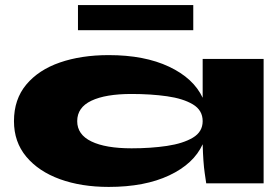

<svg xmlns="http://www.w3.org/2000/svg" viewBox="-20 -722 1103 756"><path d="M408 14Q300 14 216 -16.5Q132 -47 83.5 -105Q35 -163 35 -245Q35 -331 83.5 -389Q132 -447 216 -476Q300 -505 408 -505Q549 -505 645.5 -459.5Q742 -414 778 -337V-490H1018V0H792Q792 0 786 -41Q780 -82 778 -154Q743 -77 646.5 -31.5Q550 14 408 14ZM498 -138Q574 -138 637.5 -147.5Q701 -157 739.5 -180Q778 -203 778 -245Q778 -288 739.5 -311Q701 -334 637.5 -343Q574 -352 498 -352Q396 -352 340 -325.5Q284 -299 284 -245Q284 -192 340 -165Q396 -138 498 -138ZM287 -603V-702H741V-603Z"/></svg>

Font: Syne ExtraBold
Style: Regular
Weight: 800
Designer: Lucas Descroix
Foundry: Bonjour Monde
Version: Version 2.200; ttfautohint (v1.8.4)